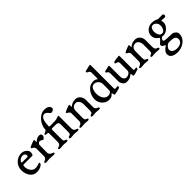

<svg xmlns="http://www.w3.org/2000/svg" viewBox="190 -1925 3432 3432"><g transform="rotate(-45 1905.5 -209.0)"><path d="M124 -315Q124 -304 137 -304H269Q284 -304 284 -335Q284 -356 266 -370Q248 -384 225 -384Q184 -384 154 -359Q124 -334 124 -315ZM371 -326Q371 -258 341 -258H130Q115 -258 111 -248Q107 -237 107 -218Q107 -157 142 -108.5Q177 -60 233 -60Q255 -60 278.5 -66Q302 -72 318 -77.5Q334 -83 337 -83Q352 -83 352 -69Q352 -44 307.5 -18Q263 8 196 8Q117 8 70 -57.5Q23 -123 23 -213Q23 -305 85 -367.5Q147 -430 239 -430Q289 -430 330 -397.5Q371 -365 371 -326Z M530 -4Q521 -4 486.5 -1Q452 2 441 2Q411 2 411 -18Q411 -32 450 -44Q469 -50 478.5 -68.5Q488 -87 488 -108V-302Q488 -315 476 -331Q464 -347 447 -353Q426 -361 426 -374Q426 -386 455 -399Q465 -404 508.5 -421Q552 -438 559 -438Q567 -438 569 -432.5Q571 -427 571 -410V-385Q573 -377 579 -380Q585 -383 591 -391Q604 -405 631 -417.5Q658 -430 679 -430Q736 -430 736 -388Q736 -361 706 -331Q697 -322 690 -322Q683 -322 659.5 -336Q636 -350 625 -350Q607 -350 590 -336Q573 -322 573 -303L571 -108Q571 -89 585.5 -69.5Q600 -50 620 -44Q661 -32 661 -18Q661 2 627 2Q615 2 576 -1Q537 -4 530 -4Z M1040 -355H941Q925 -355 925 -332V-108Q925 -54 943 -48Q986 -35 986 -18Q986 2 952 2Q940 2 915.5 -1Q891 -4 884 -4Q874 -4 840 -1Q806 2 795 2Q760 2 760 -18Q760 -31 804 -44Q823 -50 832.5 -68.5Q842 -87 842 -108V-334Q842 -352 800 -352Q791 -352 779.5 -355.5Q768 -359 768 -366Q768 -384 829 -406Q842 -411 842 -436Q842 -478 868 -535Q894 -592 950.5 -641Q1007 -690 1077 -690Q1137 -690 1169 -667.5Q1201 -645 1201 -606Q1201 -587 1178.5 -574Q1156 -561 1133 -561Q1123 -561 1118.5 -564.5Q1114 -568 1104 -581Q1094 -594 1083 -605Q1052 -636 1025 -636Q997 -636 976 -616.5Q955 -597 944.5 -563.5Q934 -530 929.5 -495.5Q925 -461 925 -423Q925 -410 947 -410L1070 -412Q1097 -412 1105 -415Q1164 -438 1172 -438Q1180 -438 1182 -432Q1184 -426 1184 -409V-108Q1184 -87 1193.5 -68.5Q1203 -50 1222 -44Q1265 -31 1265 -18Q1265 2 1231 2Q1219 2 1184.5 -1Q1150 -4 1143 -4Q1133 -4 1106.5 -1Q1080 2 1069 2Q1034 2 1034 -18Q1034 -35 1078 -48Q1101 -55 1101 -108V-302Q1101 -355 1040 -355Z M1729 -110Q1729 -88 1738.5 -69Q1748 -50 1767 -44Q1803 -33 1803 -18Q1803 -12 1802 -8.5Q1801 -5 1794.5 -1.5Q1788 2 1776 2Q1764 2 1729.5 -1Q1695 -4 1688 -4Q1678 -4 1651.5 -1Q1625 2 1614 2Q1584 2 1584 -18Q1584 -32 1623 -44Q1646 -50 1646 -108V-261Q1646 -307 1621.5 -342.5Q1597 -378 1559 -378Q1514 -378 1487.5 -350.5Q1461 -323 1461 -268L1460 -108Q1460 -51 1483 -44Q1521 -33 1521 -18Q1521 2 1492 2Q1480 2 1453 -1Q1426 -4 1419 -4Q1409 -4 1375 -1Q1341 2 1330 2Q1300 2 1300 -18Q1300 -32 1339 -44Q1358 -50 1367.5 -68.5Q1377 -87 1377 -108V-302Q1377 -315 1365 -331Q1353 -347 1336 -353Q1315 -361 1315 -374Q1315 -386 1344 -399Q1356 -405 1398.5 -421.5Q1441 -438 1448 -438Q1456 -438 1458 -432.5Q1460 -427 1460 -410V-385Q1460 -372 1476 -387Q1479 -390 1480 -391Q1528 -430 1604 -430Q1656 -430 1692.5 -388.5Q1729 -347 1729 -291Z M1938 -233Q1938 -160 1972 -108Q2006 -56 2067 -56Q2098 -56 2121.5 -73Q2145 -90 2145 -118V-271Q2145 -318 2112 -352.5Q2079 -387 2033 -387Q1985 -387 1961.5 -340.5Q1938 -294 1938 -233ZM2216 -681Q2224 -681 2226 -675.5Q2228 -670 2228 -654V-84Q2228 -56 2244 -56Q2251 -56 2273 -59Q2295 -62 2298 -62Q2302 -62 2306.5 -56.5Q2311 -51 2311 -46Q2311 -28 2298 -21Q2285 -14 2231.5 -1Q2178 12 2166 12Q2155 12 2152 -2Q2148 -16 2143 -40Q2140 -54 2131 -41Q2097 8 2029 8Q1953 8 1899.5 -48.5Q1846 -105 1846 -182Q1846 -280 1904.5 -355Q1963 -430 2054 -430Q2106 -430 2132 -404Q2139 -399 2141 -402Q2143 -405 2145 -420V-567Q2145 -580 2133.5 -593Q2122 -606 2104 -613Q2081 -621 2081 -636Q2081 -653 2110 -657Q2127 -660 2152 -666Q2177 -672 2194.5 -676.5Q2212 -681 2216 -681Z M2626 -324Q2626 -363 2579 -370Q2556 -374 2556 -389Q2556 -397 2565 -404.5Q2574 -412 2585 -414Q2598 -416 2626 -420Q2654 -424 2673.5 -427Q2693 -430 2697 -430Q2705 -430 2707 -424.5Q2709 -419 2709 -403V-69Q2709 -56 2725 -56Q2732 -56 2748 -59Q2764 -62 2767 -62Q2771 -62 2775.5 -56.5Q2780 -51 2780 -46Q2780 -30 2762 -21Q2748 -14 2703 -1Q2658 12 2647 12Q2636 12 2633 -2Q2631 -7 2629.5 -20.5Q2628 -34 2627 -40Q2622 -52 2620.5 -51.5Q2619 -51 2607 -41Q2574 -15 2545.5 -5.5Q2517 4 2472 4Q2430 4 2401.5 -34Q2373 -72 2373 -118V-316Q2373 -356 2346 -366Q2325 -374 2325 -389Q2325 -406 2352 -410Q2369 -413 2390.5 -418Q2412 -423 2426 -426.5Q2440 -430 2444 -430Q2452 -430 2454 -424.5Q2456 -419 2456 -403V-151Q2456 -113 2475 -85.5Q2494 -58 2526 -58Q2568 -58 2597 -80Q2626 -102 2626 -135Z M3238 -110Q3238 -88 3247.5 -69Q3257 -50 3276 -44Q3312 -33 3312 -18Q3312 -12 3311 -8.5Q3310 -5 3303.5 -1.5Q3297 2 3285 2Q3273 2 3238.5 -1Q3204 -4 3197 -4Q3187 -4 3160.5 -1Q3134 2 3123 2Q3093 2 3093 -18Q3093 -32 3132 -44Q3155 -50 3155 -108V-261Q3155 -307 3130.5 -342.5Q3106 -378 3068 -378Q3023 -378 2996.5 -350.5Q2970 -323 2970 -268L2969 -108Q2969 -51 2992 -44Q3030 -33 3030 -18Q3030 2 3001 2Q2989 2 2962 -1Q2935 -4 2928 -4Q2918 -4 2884 -1Q2850 2 2839 2Q2809 2 2809 -18Q2809 -32 2848 -44Q2867 -50 2876.5 -68.5Q2886 -87 2886 -108V-302Q2886 -315 2874 -331Q2862 -347 2845 -353Q2824 -361 2824 -374Q2824 -386 2853 -399Q2865 -405 2907.5 -421.5Q2950 -438 2957 -438Q2965 -438 2967 -432.5Q2969 -427 2969 -410V-385Q2969 -372 2985 -387Q2988 -390 2989 -391Q3037 -430 3113 -430Q3165 -430 3201.5 -388.5Q3238 -347 3238 -291Z M3413 131Q3413 174 3450 195Q3487 216 3538 216Q3595 216 3632.5 189Q3670 162 3670 116Q3670 69 3633.5 51Q3597 33 3517 33Q3482 33 3450 62Q3413 96 3413 131ZM3451 -289Q3451 -239 3472 -201Q3493 -163 3533 -163Q3572 -163 3592.5 -200Q3613 -237 3613 -286Q3613 -327 3585.5 -357.5Q3558 -388 3518 -388Q3486 -388 3468.5 -358Q3451 -328 3451 -289ZM3533 -430Q3591 -430 3623 -413Q3657 -396 3664 -396L3768 -398Q3782 -398 3789 -387Q3796 -376 3796 -363Q3796 -332 3760 -332Q3753 -332 3724.5 -334.5Q3696 -337 3692 -337Q3679 -337 3683 -326Q3691 -305 3691 -282Q3691 -225 3639.5 -173Q3588 -121 3523 -121Q3517 -121 3508.5 -122.5Q3500 -124 3498 -124Q3491 -124 3485 -119Q3451 -90 3451 -65Q3451 -42 3526 -39L3646 -35Q3682 -33 3714.5 -6.5Q3747 20 3747 59Q3747 153 3671 212.5Q3595 272 3493 272Q3420 272 3375 244Q3330 216 3330 160Q3330 96 3426 36Q3435 31 3420 23Q3390 10 3376.5 -2.5Q3363 -15 3363 -38Q3363 -49 3377 -61Q3430 -107 3444 -128Q3451 -137 3444 -141Q3408 -162 3385.5 -196.5Q3363 -231 3363 -273Q3363 -339 3413.5 -384.5Q3464 -430 3533 -430Z"/></g></svg>

Font: EB Garamond 08
Style: Regular
Weight: 400
Version: Version 0.016 ; ttfautohint (v1.5)